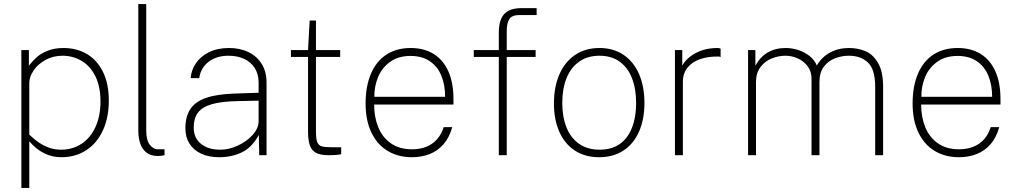

<svg xmlns="http://www.w3.org/2000/svg" viewBox="-20 -763 5004 944"><path d="M85 -517H122V-440Q123 -441 124 -442.5Q125 -444 126.5 -445.5Q142 -465 160.8 -482Q179.5 -499 213 -513Q246.5 -527 292 -527Q356 -527 406.5 -497.8Q457 -468.5 486 -410.2Q515 -352 515 -268Q515 -185.5 486.2 -122.5Q457.5 -59.5 404.5 -24.8Q351.5 10 281 10Q236 10 197 -9.5Q158 -29 124 -68V161H85ZM474 -264Q474 -338.5 448.5 -389Q423 -439.5 380.5 -464.2Q338 -489 287 -489Q241 -489 203.5 -468.2Q166 -447.5 145 -416.2Q124 -385 124 -355V-101Q148.5 -77.5 173 -61.2Q197.5 -45 224.2 -36Q251 -27 280 -27Q336 -27 380 -55.5Q424 -84 449 -137.8Q474 -191.5 474 -264Z M660 -121V-743H699V-121Q699 -74.5 716 -51.8Q733 -29 757 -29H789V0Q773 4 756 4Q722.5 4 701.2 -12Q680 -28 670 -56Q660 -84 660 -121Z M891.5 -132Q891.5 -190.5 916 -227Q940.5 -263.5 993.2 -281.8Q1046 -300 1132.5 -303L1251.5 -307V-357Q1251.5 -398 1233 -427.8Q1214.5 -457.5 1181 -473.2Q1147.5 -489 1103.5 -489Q1046 -489 1006.8 -460Q967.5 -431 959.5 -379H917.5Q920 -417 942.5 -451Q965 -485 1006.8 -506Q1048.5 -527 1105.5 -527Q1160.5 -527 1202.2 -506.5Q1244 -486 1267.2 -447.8Q1290.5 -409.5 1290.5 -358V0H1254.5L1252.5 -100Q1221 -40 1171 -15Q1121 10 1057.5 10Q1007 10 969.5 -7.2Q932 -24.5 911.8 -56.5Q891.5 -88.5 891.5 -132ZM1251.5 -167V-268L1151.5 -266Q1069 -264.5 1021.5 -250.8Q974 -237 953.2 -209Q932.5 -181 932.5 -135Q932.5 -84.5 968 -55.8Q1003.5 -27 1063.5 -27Q1106 -27 1150 -47.5Q1194 -68 1222.8 -100.5Q1251.5 -133 1251.5 -167Z M1533.5 -483V-116Q1533.5 -79.5 1540 -63.8Q1546.5 -48 1562 -43.5Q1577.5 -39 1613.5 -39H1657.5V-5Q1641.5 0 1594.5 0Q1555.5 0 1534 -11.5Q1512.5 -23 1503.5 -48Q1494.5 -73 1494.5 -116V-483H1410.5V-517H1494.5L1502.5 -662H1533.5V-517H1652.5V-483Z M2005.5 -29Q2065.5 -29 2105.2 -57.2Q2145 -85.5 2161.5 -138H2203.5Q2189.5 -87 2160.8 -54Q2132 -21 2092.5 -5.5Q2053 10 2005.5 10Q1937.5 10 1886 -21Q1834.5 -52 1806 -111.5Q1777.5 -171 1777.5 -254Q1777.5 -339 1803.8 -400.5Q1830 -462 1879.8 -494.5Q1929.5 -527 1999.5 -527Q2065.5 -527 2112.5 -497.5Q2159.5 -468 2184.5 -412Q2209.5 -356 2209.5 -277V-249H1819.5Q1819.5 -188 1839.5 -138.2Q1859.5 -88.5 1901.2 -58.8Q1943 -29 2005.5 -29ZM2168.5 -287Q2168.5 -346 2149.8 -391.2Q2131 -436.5 2093 -462.2Q2055 -488 1998.5 -488Q1938.5 -488 1898.2 -459Q1858 -430 1839 -384.2Q1820 -338.5 1820.5 -287Z M2613.5 -483H2471.5V0H2432.5V-483H2309.5V-517H2432.5V-603Q2432.5 -643.5 2443.8 -670Q2455 -696.5 2479.5 -709.8Q2504 -723 2542.5 -723H2618.5V-689H2532.5Q2498 -689 2484.8 -670Q2471.5 -651 2471.5 -611V-517H2613.5Z M2703.5 -255Q2703.5 -335 2730 -396.5Q2756.5 -458 2807 -492.5Q2857.5 -527 2927.5 -527Q2996.5 -527 3046.5 -492.8Q3096.5 -458.5 3122.5 -397.5Q3148.5 -336.5 3148.5 -257Q3148.5 -177.5 3122.5 -117.2Q3096.5 -57 3046.2 -23.5Q2996 10 2926.5 10Q2856 10 2805.8 -23.2Q2755.5 -56.5 2729.5 -116.2Q2703.5 -176 2703.5 -255ZM3107.5 -257Q3107.5 -327 3087 -379.2Q3066.5 -431.5 3026.2 -460.2Q2986 -489 2927.5 -489Q2868.5 -489 2827.5 -460Q2786.5 -431 2765.5 -378.8Q2744.5 -326.5 2744.5 -257Q2744.5 -188 2765.5 -136Q2786.5 -84 2827.8 -55.5Q2869 -27 2928.5 -27Q3016.5 -27 3062 -88.8Q3107.5 -150.5 3107.5 -257Z M3298.5 -517H3334.5V-440Q3355.5 -478.5 3401.8 -502.8Q3448 -527 3508.5 -527Q3513 -527 3516.5 -526.2Q3520 -525.5 3523 -523.5V-482Q3518.5 -484.5 3515 -485H3508.5Q3460.5 -485.5 3422 -472.2Q3383.5 -459 3360.5 -430.8Q3337.5 -402.5 3337.5 -360V0H3298.5Z M3658 -517H3694V-440Q3741.5 -527 3843 -527Q3874 -527 3905 -517Q3936 -507 3960.5 -487.5Q3985 -468 3996 -441Q4019.5 -482 4060.8 -504.5Q4102 -527 4154 -527Q4196.5 -527 4233.8 -512Q4271 -497 4296.5 -454.5Q4322 -412 4322 -335V0H4283V-335Q4283 -421.5 4247.8 -455.2Q4212.5 -489 4154 -489Q4120 -489 4087 -477Q4054 -465 4031.5 -436.2Q4009 -407.5 4009 -360V0H3970V-376Q3970 -412 3950.8 -437.5Q3931.5 -463 3902 -476Q3872.5 -489 3842 -489Q3807 -489 3773.8 -475.5Q3740.5 -462 3718.8 -433Q3697 -404 3697 -360V0H3658Z M4695 -29Q4755 -29 4794.8 -57.2Q4834.5 -85.5 4851 -138H4893Q4879 -87 4850.2 -54Q4821.5 -21 4782 -5.5Q4742.5 10 4695 10Q4627 10 4575.5 -21Q4524 -52 4495.5 -111.5Q4467 -171 4467 -254Q4467 -339 4493.2 -400.5Q4519.5 -462 4569.2 -494.5Q4619 -527 4689 -527Q4755 -527 4802 -497.5Q4849 -468 4874 -412Q4899 -356 4899 -277V-249H4509Q4509 -188 4529 -138.2Q4549 -88.5 4590.8 -58.8Q4632.5 -29 4695 -29ZM4858 -287Q4858 -346 4839.2 -391.2Q4820.5 -436.5 4782.5 -462.2Q4744.5 -488 4688 -488Q4628 -488 4587.8 -459Q4547.5 -430 4528.5 -384.2Q4509.5 -338.5 4510 -287Z"/></svg>

Font: Public Sans VF
Style: Regular
Weight: 400
Designer: Pablo Impallari, Rodrigo Fuenzalida (Modified by Dan O. Williams and USWDS)
Version: Version 1.003